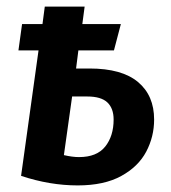

<svg xmlns="http://www.w3.org/2000/svg" viewBox="-20 -549 519 583"><path d="M448 -186Q448 -134 424 -88.5Q400 -43 348 -14.5Q296 14 216 14Q131 14 44 -15L97 -396H36L47 -476H109L116 -529H237L230 -476H347L326 -396H218L211 -341H252Q350 -341 399 -300Q448 -259 448 -186ZM325 -186Q325 -220 306 -238Q287 -256 245 -256H199L174 -78Q200 -72 220 -72Q274 -72 299.5 -104Q325 -136 325 -186Z"/></svg>

Font: Fira Sans Condensed Medium
Style: Italic
Weight: 500
Width: 3
Italic angle: -8°
Designer: bBox Type GmbH & Carrois Corporate GbR & Edenspiekermann AG
Foundry: bBox Type GmbH & Carrois Corporate GbR & Edenspiekermann AG
Version: Version 4.301